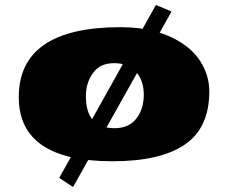

<svg xmlns="http://www.w3.org/2000/svg" viewBox="-20 -632 919 774"><path d="M671.4 -585.4 274.4 122.1 218.8 85 608.4 -611.8Q609.9 -611.8 640.4 -598.9Q670.9 -585.9 671.4 -585.4ZM326.2 -244.1Q326.2 -115.2 441.4 -115.2Q499.5 -115.2 529.5 -153.8Q559.6 -192.4 559.6 -250.5Q559.6 -308.6 527.6 -343Q495.6 -377.4 439.5 -377.4Q383.3 -377.4 354.7 -337.6Q326.2 -297.9 326.2 -244.1ZM55.7 -240.2Q55.7 -522.5 466.8 -522.5Q620.1 -522.5 720.7 -453.1Q769.5 -419.9 796.6 -369.6Q823.7 -319.3 823.7 -263.2Q823.7 -116.2 724.9 -49.1Q626 18.1 433.6 18.1Q55.7 18.1 55.7 -240.2Z"/></svg>

Font: Seymour One
Style: Book
Weight: 400
Designer: vernon adams
Foundry: vernon adams
Version: Version 1.000; ttfautohint (v0.93) -l 8 -r 50 -G 200 -x 0 -w